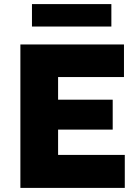

<svg xmlns="http://www.w3.org/2000/svg" viewBox="-20 -917 682 937"><path d="M79.5 0V-700H585V-541H263.5V-430.5H530V-284.5H263.5V-161H589V0ZM136 -787.5V-897H523.5V-787.5Z"/></svg>

Font: Geologica ExtraBold
Style: Regular
Weight: 800
Designer: Sindre Bremnes, Frode Helland
Foundry: Monokrom Skriftforlag AS
Version: Version 1.010;gftools[0.9.28]